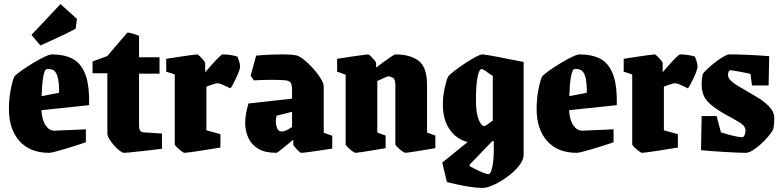

<svg xmlns="http://www.w3.org/2000/svg" viewBox="-20 -741 3848 946"><path d="M403 -40Q390 -36 363.5 -27Q337 -18 308 -9.5Q279 -1 255 5.5Q231 12 222 12Q128 12 76 -46Q24 -104 24 -204Q24 -251 32 -295Q40 -339 50 -363Q60 -375 85.5 -393Q111 -411 141.5 -429.5Q172 -448 198 -460.5Q224 -473 236 -473Q295 -473 336.5 -452Q378 -431 399.5 -377Q421 -323 419 -223L184 -198Q187 -149 205 -123Q223 -97 249 -97Q250 -97 268 -98Q286 -99 312.5 -100Q339 -101 364 -102Q389 -103 403 -104ZM208 -400Q189 -388 185 -267L271 -284Q273 -387 237 -398Q232 -400 222 -401Q212 -402 208 -400ZM179 -517 135 -569 278 -721 359 -648 353 -600Q330 -587 299 -572Q268 -557 236.5 -543Q205 -529 179 -517Z M591 12Q583 12 569.5 1.5Q556 -9 542 -24.5Q528 -40 518.5 -56Q509 -72 509 -84V-380H436V-438L509 -465L607 -580Q618 -581 633.5 -575.5Q649 -570 665 -565V-459H766V-378H665V-126Q665 -104 671 -96.5Q677 -89 687 -89L778 -83V-8Q754 -5 724.5 -1.5Q695 2 667 5Q639 8 618 10Q597 12 591 12Z M889 12Q885 12 873.5 3.5Q862 -5 851.5 -15.5Q841 -26 841 -30V-374L799 -388V-451Q799 -451 820 -454.5Q841 -458 869 -462Q897 -466 921 -469.5Q945 -473 951 -473Q955 -473 964.5 -464Q974 -455 982.5 -444.5Q991 -434 991 -430V-385Q1006 -403 1024.5 -423.5Q1043 -444 1058 -458.5Q1073 -473 1076 -473Q1097 -473 1118.5 -469.5Q1140 -466 1150 -462Q1152 -457 1157.5 -441.5Q1163 -426 1163 -412Q1163 -405 1156.5 -387.5Q1150 -370 1141 -351.5Q1132 -333 1124.5 -319.5Q1117 -306 1114 -306Q1113 -307 1100.5 -313Q1088 -319 1073.5 -325Q1059 -331 1050 -331Q1047 -331 1035.5 -327.5Q1024 -324 1012.5 -320Q1001 -316 997 -314V-99L1066 -80V-14Q1066 -14 1050 -11.5Q1034 -9 1009.5 -5Q985 -1 959 3Q933 7 913.5 9.5Q894 12 889 12Z M1341 12Q1286 12 1252.5 -8Q1219 -28 1203.5 -62Q1188 -96 1188 -136Q1188 -159 1192.5 -182.5Q1197 -206 1204 -231L1419 -255V-296Q1419 -324 1411.5 -334.5Q1404 -345 1378 -346Q1345 -348 1303 -347.5Q1261 -347 1231 -345L1215 -368L1242 -467Q1272 -470 1308 -471.5Q1344 -473 1379 -473Q1414 -473 1440 -468Q1455 -465 1477.5 -447Q1500 -429 1522.5 -404Q1545 -379 1560 -354.5Q1575 -330 1575 -315V-87L1617 -72V-9Q1592 -5 1559 0Q1526 5 1499 8.5Q1472 12 1464 12Q1461 12 1451.5 3.5Q1442 -5 1433.5 -15Q1425 -25 1425 -29V-53Q1409 -40 1390.5 -24.5Q1372 -9 1358.5 1.5Q1345 12 1341 12ZM1339 -142Q1339 -126 1345.5 -109.5Q1352 -93 1368 -93Q1378 -93 1391 -99Q1404 -105 1419 -115V-190L1343 -171Q1339 -157 1339 -142Z M1731 12Q1727 12 1715.5 3.5Q1704 -5 1693.5 -15.5Q1683 -26 1683 -30V-373L1641 -388V-451Q1641 -451 1662 -454.5Q1683 -458 1711.5 -462Q1740 -466 1764.5 -469.5Q1789 -473 1795 -473Q1798 -473 1807 -464Q1816 -455 1824.5 -445Q1833 -435 1833 -431V-408Q1850 -421 1870.5 -436Q1891 -451 1907.5 -462Q1924 -473 1927 -473Q2001 -473 2042.5 -441.5Q2084 -410 2084 -324V-88L2125 -73V-11Q2125 -11 2104.5 -7.5Q2084 -4 2056 0.5Q2028 5 2005 8.5Q1982 12 1977 12Q1973 12 1961 3.5Q1949 -5 1938.5 -15.5Q1928 -26 1928 -30V-322Q1928 -352 1915 -358.5Q1902 -365 1894 -365Q1890 -365 1873 -357.5Q1856 -350 1839 -342V-88L1880 -73V-11Q1880 -11 1859.5 -7.5Q1839 -4 1811.5 0.5Q1784 5 1760.5 8.5Q1737 12 1731 12Z M2357 185Q2333 185 2299 180Q2265 175 2233.5 168Q2202 161 2182 156L2159 60L2284 -41Q2229 -55 2195.5 -103Q2162 -151 2162 -226Q2162 -264 2170 -303Q2178 -342 2188 -364Q2197 -375 2220.5 -393Q2244 -411 2272 -429.5Q2300 -448 2323.5 -460.5Q2347 -473 2357 -473Q2362 -473 2383.5 -469.5Q2405 -466 2434 -460.5Q2463 -455 2491.5 -449Q2520 -443 2539.5 -439.5Q2559 -436 2560 -436V22Q2560 47 2537.5 75.5Q2515 104 2481 129Q2447 154 2413.5 169.5Q2380 185 2357 185ZM2366 -120Q2370 -120 2380 -127Q2390 -134 2399 -140.5Q2408 -147 2408 -147V-367Q2405 -368 2392.5 -377Q2380 -386 2367.5 -394.5Q2355 -403 2350 -400Q2338 -394 2331.5 -354Q2325 -314 2325 -245Q2325 -189 2337.5 -154.5Q2350 -120 2366 -120ZM2387 117Q2395 117 2401 99Q2407 81 2410 54Q2413 27 2413 2V-44L2407 -47Q2391 -31 2368.5 -7.5Q2346 16 2325.5 37.5Q2305 59 2294 70V78Q2302 82 2320.5 91.5Q2339 101 2358.5 109Q2378 117 2387 117Z M3003 -40Q2990 -36 2963.5 -27Q2937 -18 2908 -9.5Q2879 -1 2855 5.5Q2831 12 2822 12Q2728 12 2676 -46Q2624 -104 2624 -204Q2624 -251 2632 -295Q2640 -339 2650 -363Q2660 -375 2685.5 -393Q2711 -411 2741.5 -429.5Q2772 -448 2798 -460.5Q2824 -473 2836 -473Q2895 -473 2936.5 -452Q2978 -431 2999.5 -377Q3021 -323 3019 -223L2784 -198Q2787 -149 2805 -123Q2823 -97 2849 -97Q2850 -97 2868 -98Q2886 -99 2912.5 -100Q2939 -101 2964 -102Q2989 -103 3003 -104ZM2808 -400Q2789 -388 2785 -267L2871 -284Q2873 -387 2837 -398Q2832 -400 2822 -401Q2812 -402 2808 -400Z M3143 12Q3139 12 3127.5 3.5Q3116 -5 3105.5 -15.5Q3095 -26 3095 -30V-374L3053 -388V-451Q3053 -451 3074 -454.5Q3095 -458 3123 -462Q3151 -466 3175 -469.5Q3199 -473 3205 -473Q3209 -473 3218.5 -464Q3228 -455 3236.5 -444.5Q3245 -434 3245 -430V-385Q3260 -403 3278.5 -423.5Q3297 -444 3312 -458.5Q3327 -473 3330 -473Q3351 -473 3372.5 -469.5Q3394 -466 3404 -462Q3406 -457 3411.5 -441.5Q3417 -426 3417 -412Q3417 -405 3410.5 -387.5Q3404 -370 3395 -351.5Q3386 -333 3378.5 -319.5Q3371 -306 3368 -306Q3367 -307 3354.5 -313Q3342 -319 3327.5 -325Q3313 -331 3304 -331Q3301 -331 3289.5 -327.5Q3278 -324 3266.5 -320Q3255 -316 3251 -314V-99L3320 -80V-14Q3320 -14 3304 -11.5Q3288 -9 3263.5 -5Q3239 -1 3213 3Q3187 7 3167.5 9.5Q3148 12 3143 12Z M3655 12Q3643 12 3615.5 11Q3588 10 3554 8Q3520 6 3487.5 3.5Q3455 1 3434 -1L3437 -169H3511L3532 -89Q3548 -84 3569 -78Q3590 -72 3608.5 -68.5Q3627 -65 3637 -65Q3645 -65 3649 -76Q3653 -87 3653 -98Q3653 -120 3625 -137Q3597 -154 3551 -179Q3504 -206 3479 -228.5Q3454 -251 3445.5 -274.5Q3437 -298 3437 -326Q3437 -339 3438.5 -353Q3440 -367 3444 -379Q3454 -391 3471.5 -407Q3489 -423 3509 -438Q3529 -453 3546.5 -463Q3564 -473 3574 -473Q3588 -473 3614 -472.5Q3640 -472 3670 -470.5Q3700 -469 3727 -467.5Q3754 -466 3770 -464L3767 -320H3685L3678 -376Q3674 -378 3660 -381Q3646 -384 3629 -387Q3612 -390 3598 -392.5Q3584 -395 3579 -395Q3572 -395 3569.5 -386.5Q3567 -378 3567 -373Q3567 -357 3581.5 -343Q3596 -329 3615.5 -318Q3635 -307 3648 -299Q3678 -282 3712.5 -261Q3747 -240 3771 -214.5Q3795 -189 3795 -158Q3795 -145 3793.5 -127Q3792 -109 3787 -98Q3779 -85 3763 -66Q3747 -47 3727 -29.5Q3707 -12 3688 0Q3669 12 3655 12Z"/></svg>

Font: Grenze Gotisch Black
Style: Regular
Weight: 900
Designer: Renata Polastri
Foundry: Omnibus-Type
Version: Version 1.001